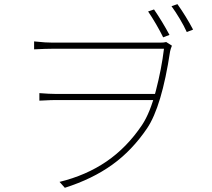

<svg xmlns="http://www.w3.org/2000/svg" viewBox="-20 -850 1017 921"><path d="M793 -682.6 762.7 -670.9Q749 -699.2 728.5 -734.4Q708 -769.5 690.4 -794.9L718.8 -804.7Q757.8 -748 793 -682.6ZM906.2 -708 876 -696.3Q862.3 -726.6 841.8 -760.7Q821.3 -794.9 802.7 -820.3L831.1 -830.1Q872.1 -772.5 906.2 -708ZM154.3 -650.4Q198.2 -645.5 233.4 -645.5H747.1Q767.6 -645.5 777.3 -648.4L804.7 -630.9Q797.9 -614.3 795.9 -603.5Q755.9 -338.9 685.5 -234.4Q613.3 -127.9 518.1 -59.6Q422.9 8.8 291 50.8L265.6 22.5Q393.6 -8.8 491.2 -75.7Q588.9 -142.6 661.1 -250Q700.2 -308.6 727.5 -414.1Q754.9 -519.5 766.6 -616.2H233.4Q201.2 -616.2 143.6 -613.3V-651.4ZM248 -370.1Q224.6 -370.1 191.4 -368.2L168.9 -367.2V-403.3Q217.8 -399.4 248 -399.4H742.2L735.4 -370.1Z"/></svg>

Font: Min Sans VF VF
Style: Regular
Weight: 400
Designer: Jinseong-Kim, NotoSansCJK, Nunito
Foundry: Jinseong-Kim
Version: Version 1.420;Glyphs 3.1.2 (3151)